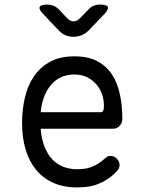

<svg xmlns="http://www.w3.org/2000/svg" viewBox="-20 -805 640 835"><path d="M460 -127Q477 -127 488.5 -114.5Q500 -102 500 -86Q500 -78 496 -71Q492 -64 482 -54Q465 -37 447 -25.5Q429 -14 408.5 -5.5Q388 3 365 6.5Q342 10 314 10Q256 10 211.5 -10Q167 -30 137 -66.5Q107 -103 91.5 -154.5Q76 -206 76 -270Q76 -327 88 -379.5Q100 -432 127 -472Q154 -512 197 -536Q240 -560 304 -560Q363 -560 403 -539Q443 -518 467 -481Q491 -444 501.5 -394.5Q512 -345 512 -287Q512 -271 500.5 -258Q489 -245 470 -245H157Q160 -202 173 -168.5Q186 -135 206 -113.5Q226 -92 253.5 -80.5Q281 -69 315 -69Q360 -69 388 -83Q416 -97 435 -115Q442 -121 447 -124Q452 -127 460 -127ZM157 -317H419Q424 -317 428 -322Q432 -327 432 -347Q432 -370 424 -394Q416 -418 400 -437Q384 -456 360 -468.5Q336 -481 304 -481Q269 -481 243 -468Q217 -455 199 -432.5Q181 -410 170.5 -380.5Q160 -351 157 -317ZM185 -785Q200 -785 212.5 -780Q225 -775 235 -765L273 -725Q286 -712 300 -712Q314 -712 327 -725L365 -764Q375 -775 387.5 -780Q400 -785 415 -785Q445 -785 449 -774.5Q453 -764 433 -743L366 -673Q352 -659 335.5 -652Q319 -645 300 -645Q281 -645 264.5 -652Q248 -659 235 -673L168 -744Q148 -764 152.5 -774.5Q157 -785 185 -785Z"/></svg>

Font: Maple Mono NL Light
Style: Regular
Weight: 300
Monospace: yes
Designer: subframe7536
Version: Version 7.000